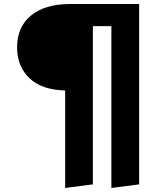

<svg xmlns="http://www.w3.org/2000/svg" viewBox="-20 -713 828 955"><path d="M672 -693V204L534 222V-583H442V204L304 222V-263Q187 -266 126 -324.5Q65 -383 65 -478Q65 -579 134.5 -636Q204 -693 328 -693Z"/></svg>

Font: Fira Sans BGR
Style: Bold
Weight: 700
Designer: bBox Type GmbH & Carrois Corporate GbR & Edenspiekermann AG
Foundry: bBox Type GmbH & Carrois Corporate GbR & Edenspiekermann AG
Version: Version 4.301